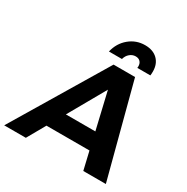

<svg xmlns="http://www.w3.org/2000/svg" viewBox="-258 -1083 1218 1253"><g transform="rotate(30 351.0 -456.5)"><path d="M539 0 507 -136H183L106 0H-57L363 -700H525L709 0ZM256 -263H478L413 -540ZM509 -770Q509 -793 496.5 -806Q484 -819 462 -819Q438 -819 418.5 -802.5Q399 -786 392 -759H294Q310 -828 361 -870.5Q412 -913 479 -913Q539 -913 573.5 -879.5Q608 -846 608 -789Q608 -769 606 -759H508Q509 -763 509 -770Z"/></g></svg>

Font: Gontserrat SemiBold
Style: Italic
Weight: 600
Italic angle: -11.3°
Designer: Julieta Ulanovsky
Foundry: Julieta Ulanovsky
Version: Version 6.001